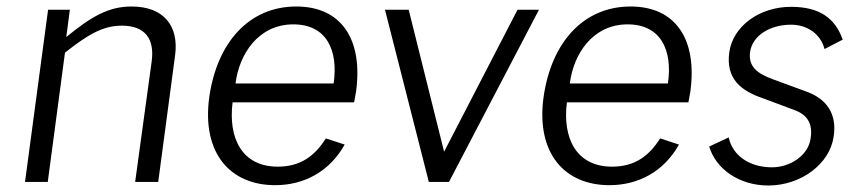

<svg xmlns="http://www.w3.org/2000/svg" viewBox="-20 -560 2641 591"><path d="M127 0 180 -398C249 -452 295 -481 355 -481C427 -481 456 -440 447 -372L396 0H467L519 -390C531 -479 485 -540 385 -540C313 -540 260 -508 184 -446L195 -530H128L57 0Z M1070 -245 1076 -278C1098 -440 1030 -540 892 -540C748 -540 648 -431 624 -260C601 -89 688 10 827 10C915 10 994 -31 1041 -115L983 -134C949 -80 905 -47 835 -47C724 -47 682 -136 696 -245ZM705 -303C716 -393 775 -485 883 -485C984 -485 1022 -407 1007 -303Z M1573 -530 1347 -93 1238 -530H1165L1300 0H1362L1639 -530Z M2099 -245 2105 -278C2127 -440 2059 -540 1921 -540C1777 -540 1677 -431 1653 -260C1630 -89 1717 10 1856 10C1944 10 2023 -31 2070 -115L2012 -134C1978 -80 1934 -47 1864 -47C1753 -47 1711 -136 1725 -245ZM1734 -303C1745 -393 1804 -485 1912 -485C2013 -485 2051 -407 2036 -303Z M2345 11C2445 11 2534 -55 2546 -139C2557 -208 2526 -257 2457 -280L2359 -316C2313 -333 2282 -354 2289 -401C2297 -452 2352 -484 2415 -484C2464 -484 2506 -456 2518 -409L2574 -438C2551 -503 2504 -539 2415 -539C2316 -539 2236 -478 2225 -400C2213 -316 2263 -280 2327 -258L2426 -221C2464 -207 2483 -180 2475 -133C2468 -83 2414 -45 2356 -45C2287 -45 2235 -81 2223 -137L2163 -109C2183 -41 2254 11 2345 11Z"/></svg>

Font: Cheyenne Sans Light
Style: Italic
Weight: 300
Italic angle: -8.13011°
Designer: The Public Sans project authors (U.S. Web Design System), Libre Franklin designed by Pablo Impallari and Rodrigo Fuenzal
Foundry: The Cheyenne Sans Project Authors
Version: Version 2.007